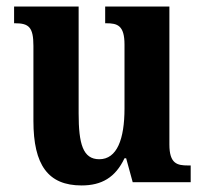

<svg xmlns="http://www.w3.org/2000/svg" viewBox="-20 -556 624 586"><path d="M229 10C290 10 332 -14 360 -73H365L385 0H562V-51H554C521 -51 497 -56 497 -115V-536H301V-485H304C338 -485 360 -479 360 -420V-225C360 -131 337 -70 283 -70C233 -70 220 -117 220 -210V-536H23V-485H26C68 -485 82 -473 82 -416V-187C82 -52 127 10 229 10Z"/></svg>

Font: Noto Serif Condensed
Style: Bold
Weight: 700
Width: 3
Designer: Monotype Design Team
Foundry: Monotype Imaging Inc.
Version: Version 2.015